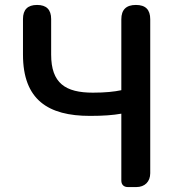

<svg xmlns="http://www.w3.org/2000/svg" viewBox="-20 -757 724 777"><path d="M588 -368V-679C588 -718 569 -737 530 -737C491 -737 471 -718 471 -679V-392C443 -386 406 -382 356 -382C245 -382 187 -420 187 -536V-680C187 -718 168 -737 130 -737C92 -737 73 -718 73 -680V-536C73 -353 175 -288 344 -288C399 -288 437 -291 471 -297V-26C471 -10 481 0 497 0H529H532C566 0 588 -22 588 -56Z"/></svg>

Font: GenSenRounded2 TW M
Style: Regular
Weight: 500
Version: Version 2.100;PS 2.1;hotconv 16.6.51;makeotf.lib2.5.65220 DE